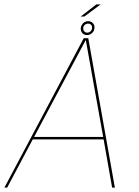

<svg xmlns="http://www.w3.org/2000/svg" viewBox="-39 -850 632 870"><path d="M-19 0H-6.5L109.5 -218.5H430.5L469 0H481.5L361 -677H340.5ZM115.5 -229.5 349 -667.5H350L428.5 -229.5ZM355.5 -691Q364.5 -691 372 -695.5Q379.5 -700 384 -707.2Q388.5 -714.5 389 -723Q390.5 -735.5 382.2 -744.8Q374 -754 360.5 -754Q351.5 -754 344.2 -749.8Q337 -745.5 332.5 -738.5Q328 -731.5 327 -723Q326 -709.5 334.2 -700.2Q342.5 -691 355.5 -691ZM356 -702Q348 -702 342.8 -708Q337.5 -714 338 -723Q339 -732 345.5 -737.5Q352 -743 360 -743Q368.5 -743 373.8 -737.5Q379 -732 378 -723Q377.5 -714 371 -708Q364.5 -702 356 -702ZM326.5 -775H343L417 -830H397.5Z"/></svg>

Font: Anybody UltraCondensed Thin Thin
Style: Italic
Weight: 250
Italic angle: -10°
Version: Version 1.111